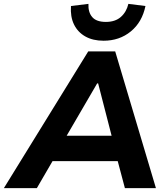

<svg xmlns="http://www.w3.org/2000/svg" viewBox="-55 -970 868 990"><path d="M-35 0 400 -705H539L749 0H589L538 -192L591 -139H177L246 -191L135 0ZM446 -540 270 -238 250 -270H560L529 -237L451 -540ZM479 -760Q424 -760 385 -782Q346 -804 326.5 -844Q307 -884 311 -939L401 -950Q399 -907 420.5 -882Q442 -857 491 -857Q539 -857 568 -882.5Q597 -908 607 -950L695 -939Q678 -856 619.5 -808Q561 -760 479 -760Z"/></svg>

Font: Nunito Sans 8pt ExtraBold
Style: Italic
Weight: 800
Italic angle: -9°
Version: Version 3.101;gftools[0.9.27]